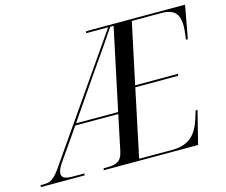

<svg xmlns="http://www.w3.org/2000/svg" viewBox="-161 -850 1160 987"><g transform="rotate(-15 419.5 -357.0)"><path d="M-60 0H173L175 -10H111C71 -10 55 -20 55 -40C55 -56 63 -73 80 -97L193 -260H422L382 -70C371 -18 340 -10 294 -10H277L275 0H777L821 -175H811L797 -130C773 -58 736 -10 641 -10H466L542 -370H770L772 -380H544L613 -704H770C847 -704 864 -666 864 -608C864 -590 858 -550 857 -539H867L899 -714H372L370 -704H487L60 -88C16 -23 -3 -10 -40 -10H-58ZM200 -270 352 -492C405 -567 456 -641 498 -704H516L424 -270Z"/></g></svg>

Font: Noto Serif Display SemiCondensed
Style: Italic
Weight: 400
Width: 4
Italic angle: -12°
Designer: Monotype Design Team
Foundry: Monotype Imaging Inc.
Version: Version 2.009